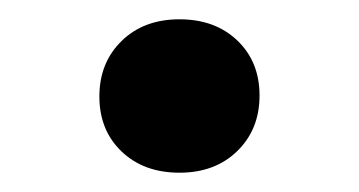

<svg xmlns="http://www.w3.org/2000/svg" viewBox="-20 -543 372 199"><path d="M166 -364Q129 -364 106 -386Q83 -408 83 -443Q83 -478 106 -500.5Q129 -523 166 -523Q203 -523 226 -501Q249 -479 249 -444Q249 -409 226 -386.5Q203 -364 166 -364Z"/></svg>

Font: Literata 12pt Medium
Style: Regular
Weight: 500
Designer: Latin by Veronika Burian and Jose Scaglione. Greek by Irene Vlachou. Cyrillic by Vera Evstafieva.
Foundry: TypeTogether
Version: Version 3.002